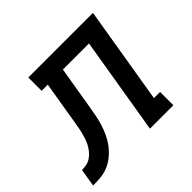

<svg xmlns="http://www.w3.org/2000/svg" viewBox="-187 -669 817 817"><g transform="rotate(-45 222.0 -260.0)"><path d="M-56 0 -43 -80Q-29 -80 -14.5 -83Q0 -86 12.5 -95Q25 -104 34.5 -116Q44 -128 50.5 -141Q57 -154 61.5 -168Q66 -182 69.5 -196.5Q73 -211 75 -225Q77 -239 80 -253L111 -440H74V-520H463L390 -80H427V0H286L359 -440H202L170 -248Q166 -226 162 -203.5Q158 -181 151 -158.5Q144 -136 134 -114.5Q124 -93 109.5 -73.5Q95 -54 75.5 -38Q56 -22 34 -13Q12 -4 -10.5 -2Q-33 0 -56 0Z"/></g></svg>

Font: Iosevka Curly Slab Medium
Style: Italic
Weight: 500
Italic angle: -9°
Monospace: yes
Designer: Belleve Invis
Foundry: Belleve Invis
Version: Version 22.1.2; ttfautohint (v1.8.4)